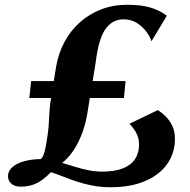

<svg xmlns="http://www.w3.org/2000/svg" viewBox="-20 -776 796 805"><path d="M446.5 9Q402.5 9 366 1.8Q329.5 -5.5 299 -15.8Q268.5 -26 242.5 -36.5Q216.5 -47 193.5 -54Q174.5 -34.5 155.8 -21Q137 -7.5 115.5 -0.5Q94 6.5 65.5 6.5Q41.5 6.5 27.5 -6Q13.5 -18.5 13.5 -37.5Q13.5 -52 22.5 -64.8Q31.5 -77.5 48.5 -87Q65.5 -96.5 91.2 -102.5Q117 -108.5 151 -109Q157 -114 161.2 -123.5Q165.5 -133 169.5 -150.5Q173.5 -168 177.5 -196Q182.5 -224 184.2 -252.2Q186 -280.5 187.5 -308.5Q189 -336.5 194 -365H103L110.5 -436H205.5Q207 -446 208.8 -456.2Q210.5 -466.5 212.2 -477Q214 -487.5 215.5 -497.5Q225 -552.5 250.2 -599.8Q275.5 -647 314.5 -682Q353.5 -717 403.8 -736.5Q454 -756 512 -756Q573.5 -756 612.2 -744Q651 -732 679.5 -710L615 -603Q610 -620.5 594.5 -642Q579 -663.5 554.8 -679.2Q530.5 -695 497 -695Q480 -695 463.5 -688.5Q447 -682 432.2 -666.5Q417.5 -651 406 -623.5Q394.5 -596 387 -554Q382.5 -524.5 378 -494.8Q373.5 -465 368.5 -436H506.5L499.5 -365H356.5Q354 -347 350.8 -329.2Q347.5 -311.5 345 -293.5Q336.5 -246.5 320.5 -207.5Q304.5 -168.5 284 -139.5Q263.5 -110.5 240.5 -93Q268.5 -84.5 296.5 -76Q324.5 -67.5 352.5 -62Q380.5 -56.5 409 -56.5Q462 -56.5 496.2 -70.5Q530.5 -84.5 546.8 -110Q563 -135.5 563 -169.5Q563 -198 549.8 -221.2Q536.5 -244.5 522.5 -257L642 -314.5Q658.5 -304 675 -287.5Q691.5 -271 702.5 -248Q713.5 -225 713.5 -193Q713.5 -149 695.2 -112Q677 -75 642 -47.8Q607 -20.5 557.8 -5.8Q508.5 9 446.5 9Z"/></svg>

Font: Merriweather 60pt Black
Style: Italic
Weight: 900
Italic angle: -7.8°
Version: Version 2.101